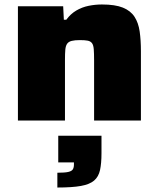

<svg xmlns="http://www.w3.org/2000/svg" viewBox="-20 -538 711 857"><path d="M60 0V-510H262L265 -450H276Q295 -476 320.5 -491Q346 -506 375.5 -512Q405 -518 435 -518Q494 -518 528.5 -504Q563 -490 580.5 -463Q598 -436 603.5 -397Q609 -358 609 -310V0H400V-268Q400 -300 398.5 -318.5Q397 -337 390.5 -345.5Q384 -354 371.5 -356.5Q359 -359 337 -359Q314 -359 300 -355.5Q286 -352 279.5 -342.5Q273 -333 271.5 -316Q270 -299 270 -272V0ZM236 299V233Q269 233 284.5 229.5Q300 226 305 218Q310 210 310 196V187H240V68H433V146Q433 191 426.5 221Q420 251 400 268Q380 285 341 292Q302 299 236 299Z"/></svg>

Font: Saira Expanded ExtraBold
Style: Regular
Weight: 800
Width: 7
Designer: Hector Gatti with collaboration of the Omnibus-Type team
Foundry: Omnibus-Type
Version: Version 1.101